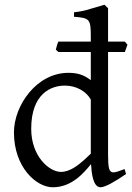

<svg xmlns="http://www.w3.org/2000/svg" viewBox="-20 -777 560 812"><path d="M112 -232C112 -382 197 -415 254 -415C304 -415 345 -390 364 -356V-127L334 -99C311 -79 276 -50 238 -50C188 -50 112 -116 112 -232ZM513 -41 507 -62C485 -54 470 -48 460 -48C441 -48 437 -66 437 -124V-557H508L519 -588L508 -601H437V-742L422 -757L364 -740C344 -733 320 -728 293 -725V-706C359 -701 364 -697 364 -622V-601H227C222 -591 220 -582 216 -567L227 -557H364V-438C334 -461 307 -469 269 -469C135 -469 39 -331 39 -217C39 -69 134 15 203 15C283 15 333 -44 365 -83C367 -47 373 15 405 15C426 15 469 -11 513 -41Z"/></svg>

Font: Temporarium
Style: Regular
Weight: 400
Version: Version 1.1